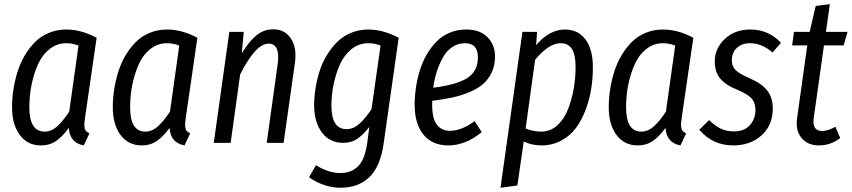

<svg xmlns="http://www.w3.org/2000/svg" viewBox="-20 -677 4037 910"><path d="M294.9 -537.1Q364.7 -537.1 438 -498L382.8 -118.2Q380.4 -100.6 379.9 -92.3Q379.4 -84 380.6 -73.2Q381.8 -62.5 387.7 -56.2Q393.6 -49.8 403.8 -44.9L377 12.2Q310.1 -0.5 306.2 -70.8Q276.9 -30.3 246.1 -9Q215.3 12.2 173.8 12.2Q110.8 12.2 74 -37.1Q37.1 -86.4 37.1 -168.9Q37.1 -210.4 43.5 -252.2Q49.8 -293.9 62.7 -335.7Q75.7 -377.4 96.9 -413.6Q118.2 -449.7 145.8 -477.5Q173.3 -505.4 211.7 -521.2Q250 -537.1 294.9 -537.1ZM293.9 -472.2Q249.5 -472.2 214.6 -444.3Q179.7 -416.5 159.7 -371.1Q139.6 -325.7 129.4 -274.2Q119.1 -222.7 119.1 -168.9Q119.1 -53.2 190.9 -53.2Q223.1 -53.2 250.5 -77.6Q277.8 -102.1 308.1 -147.9L352.1 -460.9Q324.2 -472.2 293.9 -472.2Z M772.5 -537.1Q842.3 -537.1 915.5 -498L860.4 -118.2Q857.9 -100.6 857.4 -92.3Q856.9 -84 858.2 -73.2Q859.4 -62.5 865.2 -56.2Q871.1 -49.8 881.3 -44.9L854.5 12.2Q787.6 -0.5 783.7 -70.8Q754.4 -30.3 723.6 -9Q692.9 12.2 651.4 12.2Q588.4 12.2 551.5 -37.1Q514.6 -86.4 514.6 -168.9Q514.6 -210.4 521 -252.2Q527.3 -293.9 540.3 -335.7Q553.2 -377.4 574.5 -413.6Q595.7 -449.7 623.3 -477.5Q650.9 -505.4 689.2 -521.2Q727.5 -537.1 772.5 -537.1ZM771.5 -472.2Q727.1 -472.2 692.1 -444.3Q657.2 -416.5 637.2 -371.1Q617.2 -325.7 606.9 -274.2Q596.7 -222.7 596.7 -168.9Q596.7 -53.2 668.5 -53.2Q700.7 -53.2 728 -77.6Q755.4 -102.1 785.6 -147.9L829.6 -460.9Q801.8 -472.2 771.5 -472.2Z M1274.9 -538.1Q1329.6 -538.1 1358.6 -494.6Q1387.7 -451.2 1377.9 -379.9L1324.2 0H1244.1L1296.9 -378.9Q1307.6 -470.2 1252.9 -470.2Q1191.9 -470.2 1118.2 -324.2L1073.2 0H993.2L1066.9 -525.9H1135.3L1126 -424.8Q1159.7 -480 1194.8 -509Q1230 -538.1 1274.9 -538.1Z M1726.6 -537.1Q1794.9 -537.1 1869.6 -498L1798.8 0Q1783.2 112.3 1730.7 162.6Q1678.2 212.9 1593.8 212.9Q1555.2 212.9 1515.9 199.7Q1476.6 186.5 1444.8 163.1L1477.5 106Q1536.6 143.1 1592.8 143.1Q1616.2 143.1 1635 137Q1653.8 130.9 1671.9 116Q1689.9 101.1 1702.4 71.5Q1714.8 42 1720.7 -1L1730.5 -75.2Q1701.7 -38.6 1673.8 -19.3Q1646 0 1606.4 0Q1543.5 0 1506.6 -47.9Q1469.7 -95.7 1468.8 -175.8Q1468.8 -215.3 1475.1 -256.1Q1481.4 -296.9 1494.1 -337.9Q1506.8 -378.9 1528.3 -414.3Q1549.8 -449.7 1577.4 -477.5Q1605 -505.4 1643.3 -521.2Q1681.6 -537.1 1726.6 -537.1ZM1725.6 -472.2Q1681.2 -472.2 1646.2 -444.3Q1611.3 -416.5 1591.3 -371.8Q1571.3 -327.1 1561 -276.9Q1550.8 -226.6 1550.8 -175.8Q1550.8 -64.9 1622.6 -64.9Q1654.8 -64.9 1682.4 -89.4Q1710 -113.8 1740.7 -159.2L1783.7 -460.9Q1755.9 -472.2 1725.6 -472.2Z M2326.2 -409.2Q2326.2 -366.7 2310.3 -333.3Q2294.4 -299.8 2268.3 -277.6Q2242.2 -255.4 2202.4 -239.3Q2162.6 -223.1 2121.6 -214.4Q2080.6 -205.6 2028.3 -199.2V-182.1Q2028.3 -115.2 2050.3 -86.2Q2072.3 -57.1 2112.3 -57.1Q2168 -57.1 2229.5 -103L2263.2 -50.8Q2186.5 12.2 2104.5 12.2Q2028.8 12.2 1987.1 -38.8Q1945.3 -89.8 1945.3 -180.2Q1945.3 -221.2 1951.4 -262.2Q1957.5 -303.2 1970 -343.8Q1982.4 -384.3 2002.7 -418.9Q2022.9 -453.6 2049.1 -480.2Q2075.2 -506.8 2111.3 -522Q2147.5 -537.1 2189.5 -537.1Q2254.9 -537.1 2290.5 -500.7Q2326.2 -464.4 2326.2 -409.2ZM2183.1 -472.2Q2150.4 -472.2 2123.8 -454.3Q2097.2 -436.5 2079.6 -405.3Q2062 -374 2050.5 -338.4Q2039.1 -302.7 2033.2 -261.2Q2143.6 -274.9 2194.3 -306.9Q2245.1 -338.9 2245.1 -405.8Q2245.1 -472.2 2183.1 -472.2Z M2352.1 212.9 2456.1 -525.9H2525.4L2521 -462.9Q2583.5 -537.1 2658.2 -537.1Q2719.2 -537.1 2754.6 -490.5Q2790 -443.8 2790 -357.9Q2790 -306.6 2782.2 -256.6Q2774.4 -206.5 2755.9 -157.2Q2737.3 -107.9 2710 -70.8Q2682.6 -33.7 2640.1 -10.7Q2597.7 12.2 2545.4 12.2Q2500 12.2 2462.4 -6.8L2432.1 202.1ZM2545.4 -53.2Q2587.9 -53.2 2620.6 -82.3Q2653.3 -111.3 2671.6 -158Q2689.9 -204.6 2699 -255.9Q2708 -307.1 2708 -358.9Q2708 -418 2690.4 -445.1Q2672.9 -472.2 2638.2 -472.2Q2607.4 -472.2 2575.2 -450Q2543 -427.7 2516.1 -393.1L2471.2 -67.9Q2507.3 -53.2 2545.4 -53.2Z M3123 -537.1Q3192.9 -537.1 3266.1 -498L3210.9 -118.2Q3208.5 -100.6 3208 -92.3Q3207.5 -84 3208.7 -73.2Q3210 -62.5 3215.8 -56.2Q3221.7 -49.8 3231.9 -44.9L3205.1 12.2Q3138.2 -0.5 3134.3 -70.8Q3105 -30.3 3074.2 -9Q3043.5 12.2 3002 12.2Q2939 12.2 2902.1 -37.1Q2865.2 -86.4 2865.2 -168.9Q2865.2 -210.4 2871.6 -252.2Q2877.9 -293.9 2890.9 -335.7Q2903.8 -377.4 2925 -413.6Q2946.3 -449.7 2973.9 -477.5Q3001.5 -505.4 3039.8 -521.2Q3078.1 -537.1 3123 -537.1ZM3122.1 -472.2Q3077.6 -472.2 3042.7 -444.3Q3007.8 -416.5 2987.8 -371.1Q2967.8 -325.7 2957.5 -274.2Q2947.3 -222.7 2947.3 -168.9Q2947.3 -53.2 3019 -53.2Q3051.3 -53.2 3078.6 -77.6Q3106 -102.1 3136.2 -147.9L3180.2 -460.9Q3152.3 -472.2 3122.1 -472.2Z M3535.6 -537.1Q3623 -537.1 3681.6 -474.1L3641.6 -428.2Q3590.8 -472.2 3535.6 -472.2Q3496.6 -472.2 3472.7 -450.2Q3448.7 -428.2 3448.7 -390.1Q3448.7 -361.3 3467.5 -343.8Q3486.3 -326.2 3532.7 -306.2Q3588.9 -282.2 3615.7 -248.8Q3642.6 -215.3 3642.6 -162.1Q3642.6 -84 3589.8 -35.9Q3537.1 12.2 3455.6 12.2Q3357.4 12.2 3294.4 -62L3340.8 -107.9Q3367.2 -81.5 3395 -67.9Q3422.9 -54.2 3458.5 -54.2Q3508.3 -54.2 3534.4 -84.2Q3560.5 -114.3 3560.5 -154.8Q3560.5 -190.4 3542 -210.7Q3523.4 -231 3473.6 -252Q3418 -274.4 3392.8 -305.7Q3367.7 -336.9 3367.7 -386.2Q3367.7 -447.8 3415.3 -492.4Q3462.9 -537.1 3535.6 -537.1Z M3885.3 -461.9 3836.4 -115.2Q3829.1 -56.2 3876.5 -56.2Q3903.3 -56.2 3939.5 -76.2L3962.4 -22.9Q3917 12.2 3862.3 12.2Q3807.1 12.2 3778.1 -24.2Q3749 -60.5 3758.3 -120.1L3806.2 -461.9H3734.4L3743.2 -525.9H3817.4L3846.2 -648.9L3913.1 -657.2L3894.5 -525.9H3997.1L3978.5 -461.9Z"/></svg>

Font: Fira Sans Compressed Book
Style: Italic
Weight: 350
Width: 3
Italic angle: -8°
Designer: Carrois Corporate & Edenspiekermann AG
Foundry: Carrois Corporate GbR & Edenspiekermann AG
Version: Version 4.203;PS 004.203;hotconv 1.0.88;makeotf.lib2.5.64775